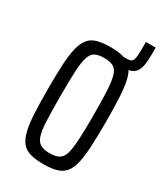

<svg xmlns="http://www.w3.org/2000/svg" viewBox="-158 -672 643 748"><g transform="rotate(30 163.0 -298.0)"><path d="M197 -473V-510H240Q264 -510 268 -525Q272 -540 272 -573V-604H316V-572Q316 -544 312.5 -525Q309 -506 301 -494.5Q293 -483 278.5 -478Q264 -473 242 -473ZM164 8Q129 8 105 1.5Q81 -5 67 -22Q53 -39 45.5 -68.5Q38 -98 35.5 -144Q33 -190 33 -255Q33 -320 35.5 -366Q38 -412 45.5 -441.5Q53 -471 67 -488Q81 -505 105 -511.5Q129 -518 164 -518Q198 -518 221.5 -511.5Q245 -505 259.5 -488Q274 -471 281 -441.5Q288 -412 290.5 -366Q293 -320 293 -255Q293 -190 290.5 -144Q288 -98 281 -68.5Q274 -39 259.5 -22Q245 -5 221.5 1.5Q198 8 164 8ZM164 -41Q189 -41 204 -49Q219 -57 226 -78.5Q233 -100 235.5 -142.5Q238 -185 238 -255Q238 -324 235.5 -366.5Q233 -409 226 -431Q219 -453 204 -461Q189 -469 164 -469Q138 -469 123 -461.5Q108 -454 100.5 -431.5Q93 -409 91 -366.5Q89 -324 89 -255Q89 -185 91 -142.5Q93 -100 100.5 -78.5Q108 -57 123 -49Q138 -41 164 -41Z"/></g></svg>

Font: Saira UltraCondensed
Style: Regular
Weight: 400
Width: 1
Designer: Hector Gatti with collaboration of the Omnibus-Type team
Foundry: Omnibus-Type
Version: Version 1.101